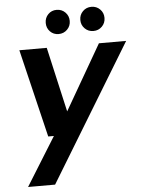

<svg xmlns="http://www.w3.org/2000/svg" viewBox="-60 -744 750 1012"><g transform="rotate(-5 314.5 -238.5)"><path d="M47 220 206 -36H176L64 -502H209L287 -159L485 -502H629L190 220ZM278 -569Q251 -569 233 -587.5Q215 -606 215 -633Q215 -660 233 -678.5Q251 -697 278 -697Q305 -697 323.5 -678.5Q342 -660 342 -633Q342 -606 323.5 -587.5Q305 -569 278 -569ZM462 -569Q435 -569 416.5 -587.5Q398 -606 398 -633Q398 -660 416.5 -678.5Q435 -697 462 -697Q489 -697 507.5 -678.5Q526 -660 526 -633Q526 -606 507.5 -587.5Q489 -569 462 -569Z"/></g></svg>

Font: DM Sans 16pt
Style: Bold Italic
Weight: 700
Italic angle: -10°
Version: Version 4.004;gftools[0.9.30]